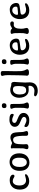

<svg xmlns="http://www.w3.org/2000/svg" viewBox="1920 -2674 975 4856"><g transform="rotate(-90 2408.0 -245.5)"><path d="M261.2 4.9H250.5Q203.6 4.9 163.6 -12.7Q85 -47.4 57.1 -128.4Q41.5 -174.3 41.5 -226.1V-237.3Q41.5 -294.9 58.6 -341.8Q91.3 -431.6 178.2 -470.2Q219.7 -488.3 280.3 -488.3Q340.8 -488.3 379.6 -464.1Q418.5 -439.9 418.5 -405.3Q418.5 -367.7 380.4 -367.7Q369.1 -367.7 347.7 -380.4Q326.2 -393.1 323.2 -394.5Q289.1 -410.6 254.4 -410.6Q207 -410.6 176.3 -366.5Q145.5 -322.3 145.5 -240.5Q145.5 -158.7 181.9 -116.7Q218.3 -74.7 276.4 -74.7Q307.6 -74.7 355.7 -88.6Q403.8 -102.5 410.6 -102.5Q430.2 -102.5 430.2 -81.1Q430.2 -52.2 374.8 -23.7Q319.3 4.9 261.2 4.9Z M723.6 -56.6H733.4Q782.7 -56.6 814.5 -100.1Q846.2 -143.6 846.2 -210L847.2 -220.7L847.7 -237.3V-259.3Q847.7 -332 818.1 -379.2Q788.6 -426.3 739.3 -426.3H729.5Q681.2 -426.3 648.2 -378.4Q615.2 -330.6 615.2 -251.5V-218.3Q616.2 -206.5 616.2 -202.1Q616.2 -146.5 647 -101.6Q677.7 -56.6 723.6 -56.6ZM958 -252.4V-236.3Q958 -192.9 943.8 -147Q915 -53.7 830.6 -13.2Q781.7 10.3 733.9 10.3H717.3Q671.9 10.3 632.8 -8.3Q555.2 -45.4 529.8 -131.3Q516.1 -176.8 516.1 -223.6V-248.5Q516.1 -294.4 530.3 -340.3Q558.1 -431.2 640.6 -470.2Q683.1 -490.7 727.5 -490.7H752Q793.9 -490.7 835 -472.7Q917 -436.5 945.3 -343.8Q958 -302.7 958 -252.4Z M1121.1 -14.2Q1120.6 -14.2 1119.6 -14.2Q1063.5 -14.2 1063.5 -52.7Q1063.5 -71.3 1073.2 -98.6Q1083 -126 1084.5 -154.1Q1085.9 -182.1 1085.9 -240.2V-331.5L1086.9 -356.9Q1087.9 -382.3 1087.9 -393.1L1083 -443.4Q1083 -460.4 1113.5 -460.4Q1144 -460.4 1176.3 -443.8Q1208.5 -427.2 1216.1 -427.2Q1223.6 -427.2 1244.9 -437Q1266.1 -446.8 1295.2 -458.3Q1324.2 -469.7 1355 -469.7H1367.7Q1404.3 -469.7 1432.9 -450Q1461.4 -430.2 1474.4 -395.3Q1487.3 -360.4 1492.7 -267.1L1494.1 -240.2L1495.1 -213.4Q1496.6 -189.9 1498.5 -162.6Q1500.5 -135.3 1511.7 -105.2Q1522.9 -75.2 1522.9 -64.9Q1522.9 -21.5 1456.5 -21.5Q1428.2 -21.5 1415 -33Q1401.9 -44.4 1401.9 -71.8L1402.8 -89.8Q1402.8 -279.8 1375.5 -348.6Q1354 -401.9 1299.8 -401.9Q1273.9 -401.9 1249.3 -388.9Q1224.6 -376 1210.9 -347.2Q1186.5 -295.9 1186.5 -149.9L1190.4 -61.5Q1190.4 -40.5 1170.4 -27.3Q1150.4 -14.2 1121.1 -14.2Z M1956.5 -427.2Q1956.5 -385.7 1929.7 -385.7Q1920.4 -385.7 1880.4 -405.8Q1840.3 -425.8 1802.7 -425.8Q1765.1 -425.8 1746.3 -408.7Q1727.5 -391.6 1727.5 -364.7Q1727.5 -337.9 1763.7 -316.9Q1775.9 -309.6 1843 -283Q1910.2 -256.3 1937.5 -232.4Q1980 -194.8 1980 -134.8Q1980 -74.7 1929.9 -33.9Q1879.9 6.8 1800.8 6.8Q1666.5 6.8 1634.3 -45.4Q1624 -62 1624 -74.7Q1624 -117.2 1650.4 -117.2Q1658.2 -117.2 1707.8 -91.1Q1757.3 -64.9 1796.1 -64.9Q1835 -64.9 1857.4 -81.5Q1879.9 -98.1 1879.9 -126.7Q1879.9 -155.3 1844.2 -179.2Q1829.6 -189 1763.7 -215.6Q1697.8 -242.2 1671.4 -265.6Q1629.4 -302.7 1629.4 -361.6Q1629.4 -420.4 1679.7 -457.8Q1730 -495.1 1807.6 -495.1Q1885.3 -495.1 1920.9 -476.3Q1956.5 -457.5 1956.5 -427.2Z M2157.2 -686H2173.3Q2194.3 -686 2209.5 -673.3Q2224.6 -660.6 2224.6 -636.2V-624Q2224.6 -604 2211.4 -588.1Q2198.2 -572.3 2177.7 -572.3L2168 -570.8H2151.9Q2146 -572.3 2137.2 -572.3Q2128.4 -572.3 2116.5 -584.2Q2104.5 -596.2 2104.5 -610.8Q2103.5 -614.7 2103.5 -616.7L2102.5 -626.5V-628.9L2104.5 -644.5Q2104.5 -655.8 2117.2 -670.9Q2129.9 -686 2157.2 -686ZM2165 -1.5H2140.1Q2119.6 -1.5 2105 -13.2Q2090.3 -24.9 2090.3 -38.8Q2090.3 -52.7 2098.6 -79.1Q2106.9 -105.5 2106.9 -126L2107.9 -138.2L2108.9 -163.6V-183.6L2109.4 -196.8V-355.5Q2107.4 -381.8 2101.1 -399.9L2096.7 -409.2Q2086.4 -434.6 2086.4 -437V-446.8Q2086.4 -475.1 2145 -475.1H2162.6Q2198.2 -475.1 2206.1 -447.3Q2208 -439.9 2208 -361.8V-251L2209 -218.8L2210.9 -181.2Q2210.9 -123 2234.9 -82.5Q2244.6 -65.9 2244.6 -45.7Q2244.6 -25.4 2221.7 -13.4Q2198.7 -1.5 2165 -1.5Z M2447.8 -244.1V-223.6Q2447.8 -154.3 2472.4 -113.3Q2497.1 -72.3 2540 -72.3H2557.1Q2610.8 -72.3 2637.7 -116.7Q2657.7 -149.9 2657.7 -215.8Q2658.7 -225.6 2658.7 -231L2659.7 -256.3V-281.7L2659.2 -286.6L2658.7 -301.3L2657.7 -320.3Q2657.7 -360.8 2637.2 -383.3Q2616.7 -405.8 2584 -405.8H2571.3Q2516.6 -405.8 2482.2 -362.1Q2447.8 -318.4 2447.8 -244.1ZM2401.4 159.2Q2401.4 128.4 2447.8 128.4Q2463.4 128.4 2489.5 133.1Q2515.6 137.7 2534.2 137.7Q2594.2 137.7 2630.9 104.2Q2667.5 70.8 2667.5 10.7Q2667.5 -13.7 2646.5 -13.7Q2643.1 -13.7 2622.6 -10.7Q2602.1 -7.8 2564 -7.8Q2430.2 -7.8 2382.8 -138.2Q2364.3 -189.5 2364.3 -240.7V-253.9Q2364.3 -307.1 2381.8 -350.6Q2431.6 -474.1 2567.9 -474.1Q2601.6 -474.1 2639.2 -460.9Q2676.8 -447.8 2698.2 -447.8L2712.9 -448.7Q2734.9 -448.7 2749.3 -431.4Q2763.7 -414.1 2763.7 -381.3V-356.4Q2763.7 -347.2 2756.3 -248.3Q2749 -149.4 2749 -98.1L2753.9 14.6Q2753.9 161.6 2629.9 206.5Q2589.4 221.2 2537.4 221.2Q2485.4 221.2 2443.4 202.1Q2401.4 183.1 2401.4 159.2Z M2916 -674.8Q2916 -713.4 2979.5 -713.4H2988.3Q3033.7 -713.4 3039.6 -675.8V-569.8L3038.6 -533.2V-515.1L3037.1 -459.5V-441.4L3036.6 -431.6Q3036.6 -422.4 3036.6 -413.1L3036.1 -403.8Q3036.1 -394.5 3036.1 -385.3L3035.6 -376V-330.1L3037.1 -267.6Q3037.6 -258.8 3037.6 -223.1Q3037.6 -187.5 3047.1 -147.2Q3056.6 -106.9 3071.3 -83.3Q3085.9 -59.6 3085.9 -43Q3085.9 -26.4 3065.7 -13.7Q3045.4 -1 3007.3 -1H2990.2Q2921.4 -1 2921.4 -55.7Q2921.4 -59.6 2925.3 -81.1Q2929.2 -102.5 2929.7 -159.7L2932.6 -276.4L2933.1 -285.6Q2933.1 -294.9 2933.1 -304.2L2933.6 -322.8Q2933.6 -332 2933.6 -341.3L2934.1 -350.6Q2934.1 -359.9 2934.1 -369.1L2934.6 -387.7Q2934.6 -397 2934.6 -406.2L2935.1 -424.8V-443.8L2935.5 -462.4V-554.2Q2935.5 -609.9 2925.8 -638.2Q2916 -666.5 2916 -674.8Z M3270 -686H3286.1Q3307.1 -686 3322.3 -673.3Q3337.4 -660.6 3337.4 -636.2V-624Q3337.4 -604 3324.2 -588.1Q3311 -572.3 3290.5 -572.3L3280.8 -570.8H3264.6Q3258.8 -572.3 3250 -572.3Q3241.2 -572.3 3229.2 -584.2Q3217.3 -596.2 3217.3 -610.8Q3216.3 -614.7 3216.3 -616.7L3215.3 -626.5V-628.9L3217.3 -644.5Q3217.3 -655.8 3230 -670.9Q3242.7 -686 3270 -686ZM3277.8 -1.5H3252.9Q3232.4 -1.5 3217.8 -13.2Q3203.1 -24.9 3203.1 -38.8Q3203.1 -52.7 3211.4 -79.1Q3219.7 -105.5 3219.7 -126L3220.7 -138.2L3221.7 -163.6V-183.6L3222.2 -196.8V-355.5Q3220.2 -381.8 3213.9 -399.9L3209.5 -409.2Q3199.2 -434.6 3199.2 -437V-446.8Q3199.2 -475.1 3257.8 -475.1H3275.4Q3311 -475.1 3318.8 -447.3Q3320.8 -439.9 3320.8 -361.8V-251L3321.8 -218.8L3323.7 -181.2Q3323.7 -123 3347.7 -82.5Q3357.4 -65.9 3357.4 -45.7Q3357.4 -25.4 3334.5 -13.4Q3311.5 -1.5 3277.8 -1.5Z M3706.1 -287.6Q3739.3 -287.6 3752.9 -297.9Q3766.6 -308.1 3766.6 -321.3V-341.8Q3766.6 -377 3740.7 -399.9Q3714.8 -422.9 3684.1 -422.9H3671.4Q3627 -422.9 3593.8 -385.5Q3560.5 -348.1 3560.5 -303.7V-295.4Q3560.5 -278.3 3591.8 -278.3H3603L3606 -278.8L3642.6 -281.2L3667 -283.2L3683.6 -285.2Q3688 -285.6 3695.6 -286.6Q3703.1 -287.6 3706.1 -287.6ZM3686 6.3H3664.6Q3566.9 6.3 3507.8 -59.6Q3481.4 -88.9 3466.8 -134Q3452.1 -179.2 3452.1 -223.6V-245.6Q3452.1 -290 3470.7 -338.9Q3506.3 -434.1 3591.8 -468.3Q3635.7 -486.3 3685.1 -486.3H3695.8Q3764.2 -486.3 3808.6 -444.8Q3834 -420.9 3846.9 -387.5Q3859.9 -354 3859.9 -327.1Q3859.9 -268.1 3822.8 -250Q3797.4 -237.8 3706.8 -227.1Q3616.2 -216.3 3607.4 -213.9Q3564.9 -203.1 3564.9 -175.8Q3564.9 -128.4 3608.4 -96.7Q3640.1 -73.2 3699.2 -73.2Q3721.7 -73.2 3772 -87.4Q3822.3 -101.6 3827.1 -101.6Q3852.5 -101.6 3852.5 -78.6Q3852.5 -49.8 3798.1 -21.7Q3743.7 6.3 3686 6.3Z M4206.1 -385.7Q4160.2 -385.7 4134.8 -340.1Q4109.4 -294.4 4109.4 -200.7Q4109.4 -159.2 4112.8 -141.8Q4116.2 -124.5 4123.3 -98.9Q4130.4 -73.2 4130.4 -54.4Q4130.4 -35.6 4107.9 -20Q4085.4 -4.4 4049.3 -4.4L4041 -4.9H4032.2Q4008.8 -4.9 3993.4 -18.1Q3978 -31.2 3978 -47.9V-55.7Q3978 -59.1 3987.3 -87.9Q3996.6 -116.7 3998 -143.6Q3999.5 -170.4 3999.5 -215.8V-270L3999 -278.8Q3999 -287.6 3999 -296.4L3998 -322.8Q3997.6 -331.5 3997.6 -357.2Q3997.6 -382.8 3988.5 -406Q3979.5 -429.2 3979.5 -436Q3979.5 -465.3 4030.8 -465.3Q4082 -465.3 4105 -437.5Q4111.8 -429.2 4119.4 -429.2Q4127 -429.2 4144.5 -441.4Q4193.4 -474.6 4226.6 -474.6H4234.4Q4263.7 -474.6 4279.1 -461.4Q4294.4 -448.2 4294.4 -426.3Q4294.4 -382.8 4246.1 -382.8Q4227.1 -385.7 4206.1 -385.7Z M4607.4 -287.6Q4640.6 -287.6 4654.3 -297.9Q4668 -308.1 4668 -321.3V-341.8Q4668 -377 4642.1 -399.9Q4616.2 -422.9 4585.4 -422.9H4572.8Q4528.3 -422.9 4495.1 -385.5Q4461.9 -348.1 4461.9 -303.7V-295.4Q4461.9 -278.3 4493.2 -278.3H4504.4L4507.3 -278.8L4543.9 -281.2L4568.4 -283.2L4585 -285.2Q4589.4 -285.6 4596.9 -286.6Q4604.5 -287.6 4607.4 -287.6ZM4587.4 6.3H4565.9Q4468.3 6.3 4409.2 -59.6Q4382.8 -88.9 4368.2 -134Q4353.5 -179.2 4353.5 -223.6V-245.6Q4353.5 -290 4372.1 -338.9Q4407.7 -434.1 4493.2 -468.3Q4537.1 -486.3 4586.4 -486.3H4597.2Q4665.5 -486.3 4710 -444.8Q4735.4 -420.9 4748.3 -387.5Q4761.2 -354 4761.2 -327.1Q4761.2 -268.1 4724.1 -250Q4698.7 -237.8 4608.2 -227.1Q4517.6 -216.3 4508.8 -213.9Q4466.3 -203.1 4466.3 -175.8Q4466.3 -128.4 4509.8 -96.7Q4541.5 -73.2 4600.6 -73.2Q4623 -73.2 4673.3 -87.4Q4723.6 -101.6 4728.5 -101.6Q4753.9 -101.6 4753.9 -78.6Q4753.9 -49.8 4699.5 -21.7Q4645 6.3 4587.4 6.3Z"/></g></svg>

Font: Averia Libre
Style: Regular
Weight: 400
Version: Version 1.002